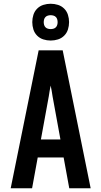

<svg xmlns="http://www.w3.org/2000/svg" viewBox="-20 -1003 540 1023"><path d="M37 0 186 -735H314L463 0H349L319 -164H181L151 0ZM198 -260H302L260 -490Q258 -504 255.5 -518.5Q253 -533 250 -547Q247 -533 244.5 -518.5Q242 -504 240 -490ZM250 -787Q230 -787 211 -793Q192 -799 178 -813Q164 -827 158 -846Q152 -865 152 -885Q152 -905 158 -924Q164 -943 178 -957Q192 -971 211 -977Q230 -983 250 -983Q270 -983 289 -977Q308 -971 322 -957Q336 -943 342 -924Q348 -905 348 -885Q348 -865 342 -846Q336 -827 322 -813Q308 -799 289 -793Q270 -787 250 -787ZM250 -848Q257 -848 264.5 -850Q272 -852 277.5 -857.5Q283 -863 285 -870.5Q287 -878 287 -885Q287 -892 285 -899.5Q283 -907 277.5 -912.5Q272 -918 264.5 -920Q257 -922 250 -922Q243 -922 235.5 -920Q228 -918 222.5 -912.5Q217 -907 215 -899.5Q213 -892 213 -885Q213 -878 215 -870.5Q217 -863 222.5 -857.5Q228 -852 235.5 -850Q243 -848 250 -848Z"/></svg>

Font: Iosevka Web
Style: Bold
Weight: 700
Monospace: yes
Designer: Belleve Invis
Foundry: Belleve Invis
Version: Version 28.0.3; ttfautohint (v1.8.3)